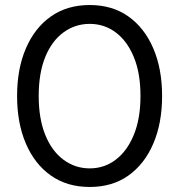

<svg xmlns="http://www.w3.org/2000/svg" viewBox="-20 -732 713 764"><path d="M337 12Q247 12 182.5 -33.5Q118 -79 83 -160.5Q48 -242 48 -350Q48 -458 83 -539.5Q118 -621 182.5 -666.5Q247 -712 337 -712Q427 -712 491 -666.5Q555 -621 590 -539.5Q625 -458 625 -350Q625 -242 590 -160.5Q555 -79 491 -33.5Q427 12 337 12ZM337 -62Q395 -62 440.5 -96.5Q486 -131 512.5 -195.5Q539 -260 539 -350Q539 -441 512.5 -505Q486 -569 440.5 -603Q395 -637 337 -637Q279 -637 232.5 -603Q186 -569 160 -505Q134 -441 134 -350Q134 -260 160 -195.5Q186 -131 232.5 -96.5Q279 -62 337 -62Z"/></svg>

Font: DM Sans 12pt
Style: Regular
Weight: 400
Version: Version 4.004;gftools[0.9.30]